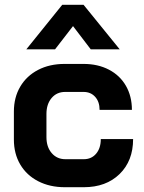

<svg xmlns="http://www.w3.org/2000/svg" viewBox="-20 -774 600 802"><path d="M38 -191V-308Q38 -367 64.5 -412Q91 -457 139 -482Q187 -507 250 -507H329Q389 -507 435 -483Q481 -459 506 -415.5Q531 -372 531 -315H396Q396 -349 377.5 -369.5Q359 -390 329 -390H252Q217 -390 195.5 -364.5Q174 -339 174 -298V-201Q174 -160 196 -134.5Q218 -109 253 -109H330Q362 -109 381.5 -132Q401 -155 401 -193H536Q536 -102 479.5 -47Q423 8 330 8H251Q188 8 139.5 -17Q91 -42 64.5 -87Q38 -132 38 -191ZM240 -754H329L480 -568H359L285 -665L210 -568H90Z"/></svg>

Font: Stavian Bold
Style: Bold
Weight: 700
Version: Version 1.000; ttfautohint (v1.6)